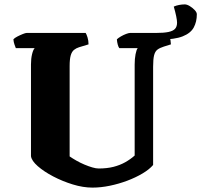

<svg xmlns="http://www.w3.org/2000/svg" viewBox="-20 -854 916 874"><path d="M401 0Q358 0 311 -14.5Q264 -29 222 -51Q180 -73 152 -97.5Q124 -122 121 -143V-561Q121 -587 126 -607.5Q131 -628 138 -635H52Q50 -640 46 -651Q42 -662 41 -675Q46 -681 58.5 -687.5Q71 -694 83.5 -699Q96 -704 101 -704H370Q374 -698 378.5 -683.5Q383 -669 383 -652L340 -639Q327 -635 317 -627Q307 -619 302 -602Q297 -585 297 -553V-142Q310 -133 327.5 -123Q345 -113 364 -105Q383 -97 400 -92Q417 -87 429 -87Q467 -87 496.5 -94.5Q526 -102 550 -115.5Q574 -129 593 -146V-560Q593 -586 597 -607Q601 -628 607 -635H523Q519 -640 516 -651Q513 -662 512 -675Q518 -681 530 -688Q542 -695 554 -699.5Q566 -704 572 -704H744Q749 -697 753 -684.5Q757 -672 758 -652L726 -642Q707 -636 696.5 -628Q686 -620 681.5 -602.5Q677 -585 677 -550V-103Q660 -83 629 -64.5Q598 -46 559.5 -31.5Q521 -17 480 -8.5Q439 0 401 0ZM664 -676V-704H689Q726 -704 747 -708.5Q768 -713 777 -723Q786 -733 786 -751Q786 -761 782 -780.5Q778 -800 771 -824Q782 -829 795.5 -831.5Q809 -834 821 -834Q831 -834 843.5 -826.5Q856 -819 866 -808.5Q876 -798 876 -789Q876 -755 862 -729Q848 -703 811.5 -688.5Q775 -674 708 -674Q699 -674 687 -673.5Q675 -673 664 -676Z"/></svg>

Font: Texturina 12pt Black
Style: Regular
Weight: 900
Designer: Guillermo Torres Carreño
Foundry: Omnibus-Type
Version: Version 1.002